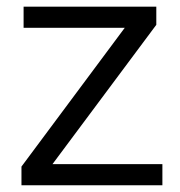

<svg xmlns="http://www.w3.org/2000/svg" viewBox="-20 -548 532 568"><path d="M460.4 -62.5V0H43.5V-55.2L349.1 -465.8H49.8V-528.3H442.4V-474.6L135.3 -62.5Z"/></svg>

Font: Vazirmatn UI Light
Style: Regular
Weight: 300
Designer: Saber Rastikerdar
Foundry: Saber Rastikerdar
Version: Version 33.003